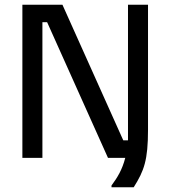

<svg xmlns="http://www.w3.org/2000/svg" viewBox="-20 -670 723 815"><path d="M547.5 125C591.7 55 608.3 10 608.3 -120V-650H523.3V-74.2H503.3L245 -650H75V0H160V-575.8H180L438.3 0H511.7C499.2 49.2 479.2 82.5 453.3 117.5V125Z"/></svg>

Font: Familjen Grotesk
Style: Regular
Weight: 400
Designer: Anders Wikstroem, Jonas Baeckman, Matilda Gysing, Kristian Moeller
Foundry: Familjen STHLM AB
Version: Version 2.000